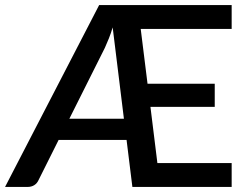

<svg xmlns="http://www.w3.org/2000/svg" viewBox="-28 -740 978 760"><path d="M462.5 -270 418 -631.5Q411 -608 403 -588Q395 -568 387 -550.5L246.5 -270ZM529 -625.5 556 -408.5H822V-317H567.5L595 -94.5H889V0H496L473 -186H204L124.5 -27Q119 -14.5 107.8 -7.2Q96.5 0 80.5 0H-8L364.5 -720H889V-625.5Z"/></svg>

Font: Lato 2
Style: Regular
Weight: 600
Designer: Lukasz Dziedzic with Adam Twardoch and Botio Nikoltchev
Foundry: tyPoland Lukasz Dziedzic
Version: Version 2.015; 2015-08-06; http://www.latofonts.com/